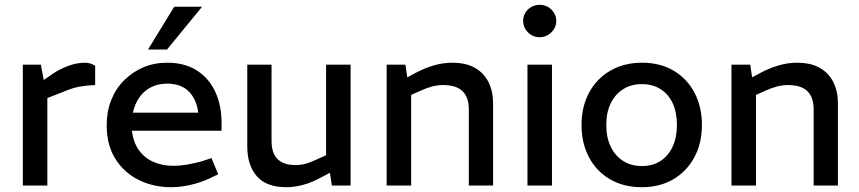

<svg xmlns="http://www.w3.org/2000/svg" viewBox="-20 -772 3575 799"><path d="M75 0V-503H150L162 -439L201 -466Q231 -486 266 -498.5Q301 -511 333 -511Q344 -511 355 -508Q366 -505 376 -498V-418Q343 -417 311.5 -411.5Q280 -406 239 -388L177 -364V0Z M692 7Q619 7 558.5 -22.5Q498 -52 461 -109.5Q424 -167 424 -251Q424 -308 443 -356Q462 -404 497 -438.5Q532 -473 577 -492Q622 -511 675 -511Q750 -511 800.5 -478Q851 -445 876.5 -388.5Q902 -332 902 -261V-228H529Q535 -179 558.5 -146.5Q582 -114 619 -98Q656 -82 701 -82Q729 -82 758 -87Q787 -92 817 -100L860 -114L888 -47L849 -28Q811 -11 770.5 -2Q730 7 692 7ZM533 -303H805Q798 -359 765.5 -391.5Q733 -424 675 -424Q639 -424 609.5 -409.5Q580 -395 560.5 -367.5Q541 -340 533 -303ZM596 -566 705 -744H821L675 -566Z M1172 7Q1088 7 1048.5 -39Q1009 -85 1009 -162V-503H1110V-186Q1110 -134 1135.5 -109.5Q1161 -85 1210 -85Q1232 -85 1253 -91Q1274 -97 1297 -108L1337 -126V-503H1439V0H1361L1349 -78L1370 -62L1317 -34Q1279 -13 1242.5 -3Q1206 7 1172 7Z M1589 0V-503H1667L1675 -450L1710 -469Q1748 -489 1786 -500Q1824 -511 1861 -511Q1920 -511 1957.5 -489Q1995 -467 2013.5 -429Q2032 -391 2032 -341V0H1931V-317Q1931 -367 1905 -392.5Q1879 -418 1824 -418Q1801 -418 1778 -412Q1755 -406 1729 -394L1691 -377V0Z M2175 0V-503H2277V0ZM2226 -617Q2207 -617 2191 -626.5Q2175 -636 2166 -651.5Q2157 -667 2157 -686Q2157 -703 2166 -718.5Q2175 -734 2191 -743Q2207 -752 2226 -752Q2245 -752 2260.5 -743Q2276 -734 2285.5 -718.5Q2295 -703 2295 -685Q2295 -667 2285.5 -651.5Q2276 -636 2260.5 -626.5Q2245 -617 2226 -617Z M2651 7Q2575 7 2518.5 -26Q2462 -59 2431 -117.5Q2400 -176 2400 -252Q2400 -328 2431.5 -386.5Q2463 -445 2520 -478Q2577 -511 2652 -511Q2728 -511 2784 -477.5Q2840 -444 2870.5 -385.5Q2901 -327 2901 -252Q2901 -176 2869.5 -117.5Q2838 -59 2782 -26Q2726 7 2651 7ZM2651 -81Q2696 -81 2728.5 -102Q2761 -123 2779 -161.5Q2797 -200 2797 -252Q2797 -304 2779.5 -342Q2762 -380 2729 -401Q2696 -422 2651 -422Q2607 -422 2573.5 -401Q2540 -380 2521.5 -342Q2503 -304 2503 -252Q2503 -200 2521.5 -161.5Q2540 -123 2573.5 -102Q2607 -81 2651 -81Z M3024 0V-503H3102L3110 -450L3145 -469Q3183 -489 3221 -500Q3259 -511 3296 -511Q3355 -511 3392.5 -489Q3430 -467 3448.5 -429Q3467 -391 3467 -341V0H3366V-317Q3366 -367 3340 -392.5Q3314 -418 3259 -418Q3236 -418 3213 -412Q3190 -406 3164 -394L3126 -377V0Z"/></svg>

Font: REM
Style: Regular
Weight: 400
Designer: Octavio Pardo
Foundry: Ashler Design
Version: Version 1.005;gftools[0.9.28]